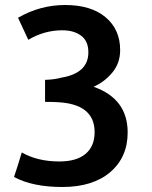

<svg xmlns="http://www.w3.org/2000/svg" viewBox="-20 -729 606 767"><path d="M490 -200Q490 -101 420.5 -41.5Q351 18 229 18Q110 18 36 -22Q47 -54 67 -120Q130 -84 217 -84Q286 -84 322 -114.5Q358 -145 358 -201Q358 -315 206 -321Q192 -322 160 -322V-410Q197 -411 226 -419Q333 -437 333 -520Q333 -565 304 -586.5Q275 -608 229 -608Q157 -608 93 -570L52 -658Q140 -709 240 -709Q344 -709 402 -660Q460 -611 460 -529Q460 -477 429 -439.5Q398 -402 355 -383V-382Q490 -334 490 -200Z"/></svg>

Font: Repo
Style: DemiBold
Weight: 600
Designer: Stefan Peev
Foundry: Context Ltd
Version: Version 001.000